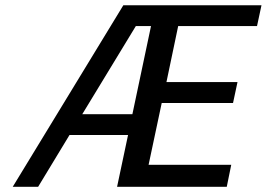

<svg xmlns="http://www.w3.org/2000/svg" viewBox="-20 -715 1021 735"><path d="M28.8 0 452.1 -694.8H981L963.9 -615.2H662.1L617.2 -400.9H889.2L872.1 -320.8H599.1L548.8 -84H865.2L848.1 0H428.2L470.2 -198.2H246.1L126 0ZM294.9 -277.8H486.8L558.1 -615.2H500Z"/></svg>

Font: CMU Bright
Style: SemiBoldOblique
Weight: 600
Italic angle: -12°
Version: Version 0.7.0